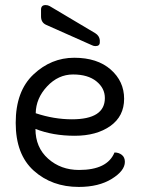

<svg xmlns="http://www.w3.org/2000/svg" viewBox="-20 -730 555 758"><path d="M120 -221Q120 -148 170 -103.5Q220 -59 292 -59Q404 -59 432 -128Q449 -128 461 -118.5Q473 -109 473 -91Q473 -56 421.5 -24Q370 8 291 8Q185 8 113.5 -56Q42 -120 42 -245Q42 -370 112 -436Q182 -502 273 -502Q364 -502 417 -455.5Q470 -409 470 -340Q470 -271 415.5 -232.5Q361 -194 275 -194Q189 -194 120 -221ZM121 -283Q193 -259 264 -259Q394 -259 394 -343Q394 -382 360.5 -409Q327 -436 268.5 -436Q210 -436 166 -389Q122 -342 121 -283ZM142 -665V-692Q142 -710 160 -710Q169 -710 176 -706L356 -599Q372 -589 374 -572V-563Q374 -548 357 -548Q350 -548 344 -551L162 -632Q142 -641 142 -665Z"/></svg>

Font: Merge One
Style: Regular
Weight: 400
Designer: Kosal Sen
Foundry: Philatype
Version: Version 1.001